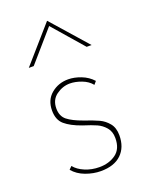

<svg xmlns="http://www.w3.org/2000/svg" viewBox="-125 -697 593 770"><g transform="rotate(-20 172.0 -312.0)"><path d="M54 -40 66 -52Q81 -33 109.5 -21Q138 -9 171 -9Q212 -9 241 -30Q270 -51 270 -97Q270 -125 255 -142.5Q240 -160 220 -169Q200 -178 162 -190Q117 -206 93 -226.5Q69 -247 69 -287Q69 -332 99.5 -357.5Q130 -383 172 -383Q198 -383 226.5 -372Q255 -361 275 -339L264 -326Q249 -345 222.5 -355Q196 -365 173 -365Q142 -365 115 -345.5Q88 -326 88 -289Q88 -256 109.5 -239Q131 -222 173 -207Q214 -193 235.5 -183Q257 -173 273 -153.5Q289 -134 289 -102Q289 -51 258.5 -21.5Q228 8 171 8Q139 8 106.5 -4Q74 -16 54 -40ZM287 -480 174 -610 61 -480H40L173 -632H174L308 -480Z"/></g></svg>

Font: Josefin Sans Thin
Style: Regular
Weight: 250
Designer: Santiago Orozco
Foundry: Typemade
Version: Version 2.000